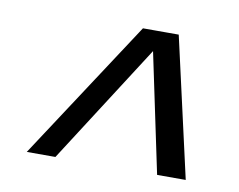

<svg xmlns="http://www.w3.org/2000/svg" viewBox="-51 -776 625 502"><g transform="rotate(10 261.0 -524.5)"><path d="M124 -339H48L291 -710H350L346 -685ZM394 -339 321 -686 329 -710H386L470 -339Z"/></g></svg>

Font: Roboto Serif
Style: Italic
Weight: 400
Italic angle: -10°
Designer: Greg Gazdowicz
Foundry: Commercial Type
Version: Version 1.008